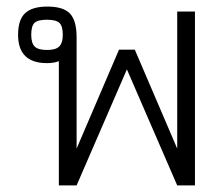

<svg xmlns="http://www.w3.org/2000/svg" viewBox="-20 -564 678 584"><path d="M159 -378Q144 -372 123 -372Q35 -372 35 -458Q35 -504 56.5 -524Q78 -544 124 -544Q173 -544 193 -522.5Q213 -501 213 -451V-112L342 -413H390L519 -112V-529H573V0H519L366 -353L213 0H159ZM171 -458Q171 -485 160.5 -494.5Q150 -504 123 -504Q95 -504 85 -494.5Q75 -485 75 -458Q75 -433 85.5 -422.5Q96 -412 123 -412Q150 -412 160.5 -423Q171 -434 171 -458Z"/></svg>

Font: Pridi ExtraLight
Style: Regular
Weight: 275
Designer: Katatrad Team
Foundry: CadsonDemak
Version: Version 1.001